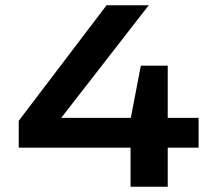

<svg xmlns="http://www.w3.org/2000/svg" viewBox="-20 -708 825 728"><path d="M475 0V-148H51V-250L384 -688H544L212 -261H476L514 -459H616V-261H733V-148H616V0Z"/></svg>

Font: Saira Expanded SemiBold
Style: Regular
Weight: 600
Width: 7
Designer: Hector Gatti with collaboration of the Omnibus-Type team
Foundry: Omnibus-Type
Version: Version 1.100; ttfautohint (v1.8.3)